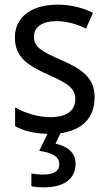

<svg xmlns="http://www.w3.org/2000/svg" viewBox="-20 -566 468 826"><path d="M305 138C305 89 269 63 219 52L240 7C332 -5 387 -58 387 -147C387 -231 334 -268 245 -307C156 -346 126 -364 126 -409C126 -449 161 -475 223 -475C268 -475 311 -462 350 -443L380 -511C335 -533 285 -546 227 -546C118 -546 44 -494 44 -405C44 -319 100 -284 191 -243C279 -205 304 -181 304 -140C304 -92 270 -62 196 -62C140 -62 82 -82 45 -104V-23C80 -4 124 8 184 10L149 83C199 90 235 105 235 140C235 171 211 185 165 185C147 185 128 183 115 180V235C127 238 146 240 168 240C257 240 305 203 305 138Z"/></svg>

Font: Noto Sans Sinhala UI SemiCondensed
Style: Regular
Weight: 400
Width: 4
Designer: Jelle Bosma - Monotype Design Team
Foundry: Monotype Imaging Inc.
Version: Version 2.006